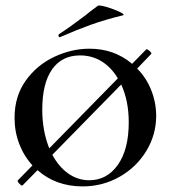

<svg xmlns="http://www.w3.org/2000/svg" viewBox="-20 -654 610 686"><path d="M538 -240Q538 -173 503 -115Q468 -57 407.5 -22.5Q347 12 275 12Q180 12 114 -46L61 8L59 9Q55 9 48 1Q41 -7 44 -10L96 -63Q65 -97 48.5 -140.5Q32 -184 32 -233Q32 -310 72 -366Q112 -422 174 -451Q236 -480 300 -480Q388 -480 452 -426L502 -477L504 -478Q508 -478 515.5 -471Q523 -464 520 -461L470 -409Q503 -376 520.5 -331.5Q538 -287 538 -240ZM156 -124 401 -374Q378 -413 343.5 -434.5Q309 -456 266 -456Q201 -456 166 -406Q131 -356 131 -262Q131 -187 156 -124ZM440 -217Q440 -294 413 -352L167 -101Q190 -58 224 -34Q258 -10 299 -10Q362 -10 401 -65Q440 -120 440 -217ZM194 -521Q190 -521 189 -525.5Q188 -530 191 -532Q224 -553 285 -599Q299 -611 329 -633Q334 -637 361 -629Q388 -621 408.5 -611Q429 -601 418 -599Q356 -584 304.5 -565.5Q253 -547 196 -522Z"/></svg>

Font: Cormorant SC SemiBold
Style: Regular
Weight: 600
Designer: Christian Thalmann (Catharsis Fonts)
Version: Version 3.000